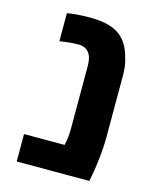

<svg xmlns="http://www.w3.org/2000/svg" viewBox="-100 -710 629 779"><g transform="rotate(15 214.5 -320.5)"><path d="M44.9 0V-115.2H215.3Q223.1 -149.4 223.1 -187V-450.7Q223.1 -468.3 219 -483.2Q214.8 -498 205.6 -507.8Q190.9 -523.4 166.5 -523.4Q148.4 -523.4 129.2 -521.7Q109.9 -520 85.9 -516.1V-633.8Q124 -641.1 180.7 -641.1Q228.5 -641.1 259 -632.3Q289.6 -623.5 309.1 -608.4Q328.6 -593.3 341.3 -571Q354 -548.8 359.9 -524.4Q371.1 -492.2 371.1 -450.7V-187Q371.1 -159.2 368.4 -128.4Q365.7 -97.7 362.1 -70.3Q358.4 -43 355 -25.9L349.6 0Z"/></g></svg>

Font: Open Sans
Style: Bold
Weight: 700
Designer: Monotype Design Team
Foundry: Monotype Imaging Inc.
Version: Version 3.000; ttfautohint (v1.8.4)